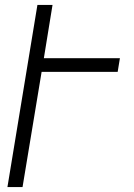

<svg xmlns="http://www.w3.org/2000/svg" viewBox="-20 -755 540 775"><path d="M10 0 131 -735H192L157 -520H464L455 -465H148L71 0Z"/></svg>

Font: Iosevka Light Oblique
Style: Regular
Weight: 300
Italic angle: -9°
Monospace: yes
Designer: Belleve Invis
Foundry: Belleve Invis
Version: Version 32.5.0; ttfautohint (v1.8.4)